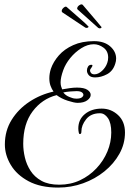

<svg xmlns="http://www.w3.org/2000/svg" viewBox="-20 -804 592 868"><path d="M366 -679 262 -748Q259 -751 259 -754Q259 -762 268 -769.5Q277 -777 282 -772L355 -708Q361 -703 366.5 -697.5Q372 -692 377 -687Q380 -686 380 -683Q380 -680 375.5 -678.5Q371 -677 366 -679ZM424 -678 331 -761Q328 -764 329 -767Q330 -775 339.5 -781Q349 -787 354 -782L417 -708Q422 -702 427 -696Q432 -690 436 -685Q439 -683 439 -680Q438 -677 433.5 -676Q429 -675 424 -678ZM243 44Q163 44 109.5 15.5Q56 -13 29 -58Q2 -103 2 -151Q2 -213 32.5 -262Q63 -311 113 -344Q163 -377 222 -390Q214 -401 208.5 -416Q203 -431 203 -450Q203 -471 210 -493Q221 -525 246 -553.5Q271 -582 311 -600Q351 -618 405 -618Q451 -618 478 -594.5Q505 -571 505 -539Q505 -533 504 -527.5Q503 -522 501 -516Q491 -483 464 -468.5Q437 -454 410 -454Q390 -454 381.5 -464Q373 -474 373 -485Q373 -495 378 -503Q383 -511 392 -511H394Q398 -511 398 -508Q398 -504 392 -496Q387 -491 387 -485Q387 -479 392 -473.5Q397 -468 407 -468Q424 -468 441 -483.5Q458 -499 465 -520Q469 -531 469 -544Q469 -573 448 -588.5Q427 -604 404 -604Q376 -604 347.5 -586Q319 -568 297.5 -541.5Q276 -515 266 -487Q254 -454 254 -432Q254 -422 256 -414.5Q258 -407 261 -400Q277 -403 295 -405.5Q313 -408 328 -408Q360 -408 375 -398Q390 -388 390 -375Q390 -362 374.5 -350.5Q359 -339 331 -339Q316 -339 286.5 -348.5Q257 -358 236 -374Q170 -357 127.5 -300.5Q85 -244 85 -154Q85 -124 92.5 -92Q100 -60 118 -32Q136 -4 167.5 13.5Q199 31 248 31Q299 31 341.5 11Q384 -9 416 -43Q448 -77 465.5 -119Q483 -161 483 -205Q483 -248 468 -270Q453 -292 432 -292Q391 -292 369.5 -265Q348 -238 348 -210V-209Q348 -198 341 -198Q337 -198 336 -205Q335 -210 334.5 -214.5Q334 -219 334 -223Q334 -264 364 -288.5Q394 -313 440 -313Q482 -313 513.5 -284Q545 -255 545 -205Q545 -154 520 -109Q495 -64 452.5 -29.5Q410 5 356 24.5Q302 44 243 44ZM325 -358Q342 -358 349.5 -363.5Q357 -369 357 -375Q357 -382 349.5 -387Q342 -392 326 -392Q316 -392 297.5 -390.5Q279 -389 266 -386Q277 -372 294 -365.5Q311 -359 314 -359Q317 -359 319.5 -358.5Q322 -358 325 -358ZM366 -679 262 -748Q259 -751 259 -754Q259 -762 268 -769.5Q277 -777 282 -772L355 -708Q361 -703 366.5 -697.5Q372 -692 377 -687Q380 -686 380 -683Q380 -680 375.5 -678.5Q371 -677 366 -679Z"/></svg>

Font: Gwendolyn
Style: Bold
Weight: 700
Designer: Robert E. Leuschke
Foundry: Robert E. Leuschke
Version: Version 1.010; ttfautohint (v1.8.3)